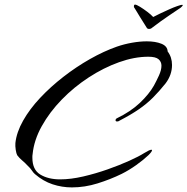

<svg xmlns="http://www.w3.org/2000/svg" viewBox="-20 -784 816 836"><path d="M568 -764Q574 -764 589.5 -754.5Q605 -745 621.5 -732.5Q638 -720 647 -710Q658 -716 677 -725Q696 -734 716 -743Q736 -752 752 -757.5Q768 -763 772 -763H773Q776 -763 776 -761Q776 -760 772.5 -756Q769 -752 766 -750Q747 -737 715.5 -716Q684 -695 638 -660Q634 -658 629 -658Q622 -658 619 -663Q619 -664 610 -677.5Q601 -691 590.5 -708.5Q580 -726 572 -739Q564 -752 565 -750Q563 -752 563 -756Q563 -764 568 -764ZM293 32Q250 32 209 18.5Q168 5 132 -26Q125 -32 118.5 -42Q112 -52 101 -62Q90 -74 77 -85Q64 -96 55 -108Q51 -115 48.5 -131.5Q46 -148 47 -161Q52 -208 80.5 -258.5Q109 -309 154.5 -357.5Q200 -406 256 -449.5Q312 -493 372 -527Q432 -561 489 -581Q521 -592 555 -598Q589 -604 619 -604Q657 -604 683 -593.5Q709 -583 710 -560Q729 -535 729 -501Q729 -458 701 -421Q673 -386 646 -359Q619 -332 585 -308.5Q551 -285 501 -259Q496 -255 490 -255Q483 -255 483 -261Q483 -264 487 -268Q549 -298 589 -336Q629 -374 650 -411Q661 -431 672 -455Q683 -479 683 -498Q683 -515 670.5 -526Q658 -537 626 -537Q565 -537 498 -513Q431 -489 366.5 -447Q302 -405 249 -350.5Q196 -296 162 -235Q128 -174 122 -113Q121 -109 121 -105Q121 -101 121 -97Q121 -45 155.5 -24Q190 -3 242 -3Q288 -3 342 -15.5Q396 -28 448.5 -46.5Q501 -65 543 -84Q585 -103 607 -117Q620 -125 627.5 -128.5Q635 -132 639 -132Q642 -132 642 -130Q642 -124 627 -109Q605 -88 573.5 -65.5Q542 -43 510 -27Q461 -3 405 14.5Q349 32 293 32Z"/></svg>

Font: The Nautigal
Style: Bold
Weight: 700
Designer: Robert E. Leuschke
Foundry: Robert E. Leuschke
Version: Version 1.100; ttfautohint (v1.8.3)